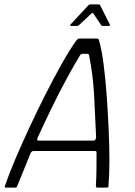

<svg xmlns="http://www.w3.org/2000/svg" viewBox="-20 -847 610 867"><path d="M6 0Q2 0 1.5 -2.5Q1 -5 4 -12Q20 -60 48.5 -127Q77 -194 112 -269.5Q147 -345 185 -420Q223 -495 259 -559Q295 -623 325 -665Q329 -669 332 -671Q335 -673 338 -673H417Q421 -672 423.5 -671Q426 -670 427 -665Q439 -624 447.5 -559.5Q456 -495 461.5 -419Q467 -343 470.5 -266Q474 -189 474 -123Q474 -57 470 -13Q470 -5 469 -2.5Q468 0 463 0H419Q415 0 414.5 -2Q414 -4 413 -10Q415 -38 415.5 -76Q416 -114 416 -156Q417 -162 414.5 -163.5Q412 -165 406 -165H132Q127 -165 124 -163Q121 -161 118 -155Q102 -114 86 -76Q70 -38 59 -10Q57 -4 55.5 -2Q54 0 50 0ZM155 -212H403Q407 -212 410 -215.5Q413 -219 414 -228Q410 -322 405 -416.5Q400 -511 382 -598Q381 -604 374 -604H353Q346 -604 341 -597Q315 -554 281 -491.5Q247 -429 213 -359Q179 -289 149 -223Q148 -220 148 -216Q148 -212 155 -212ZM300 -730Q297 -730 297 -732Q297 -734 298 -736L380 -824Q383 -827 387 -827H426Q431 -827 432 -824L476 -736Q478 -734 476.5 -732Q475 -730 472 -730H443Q439 -730 437 -733L401 -787Q398 -791 394 -787L336 -733Q333 -730 329 -730Z"/></svg>

Font: Glory Thin Light
Style: Italic
Weight: 300
Italic angle: -12°
Version: Version 1.011